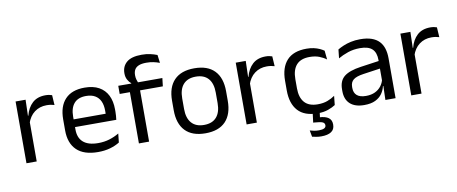

<svg xmlns="http://www.w3.org/2000/svg" viewBox="-73 -989 3559 1494"><g transform="rotate(-10 1707.0 -242.0)"><path d="M143 -298.5 124.5 -361 144.5 -362Q160.5 -424 199.5 -459.8Q238.5 -495.5 303 -495.5Q319 -495.5 331.8 -493Q344.5 -490.5 354.5 -487L359.5 -408.5Q347 -412.5 331.8 -415Q316.5 -417.5 298 -417.5Q243 -417.5 202.2 -387Q161.5 -356.5 143 -298.5ZM147 0H66V-488H145L141 -344L147 -338Z M631 11Q519.5 11 463 -43.5Q406.5 -98 406.5 -199.5V-286.5Q406.5 -389.5 459 -445.2Q511.5 -501 612.5 -501Q680.5 -501 726 -475.8Q771.5 -450.5 794.5 -404Q817.5 -357.5 817.5 -293V-275Q817.5 -259 816.2 -243Q815 -227 813 -211.5H738.5Q739.5 -235.5 739.8 -257Q740 -278.5 740 -296.5Q740 -341 725.8 -371.8Q711.5 -402.5 683.2 -418.8Q655 -435 612.5 -435Q549.5 -435 518 -398.5Q486.5 -362 486.5 -294V-247.5L487 -237.5V-191Q487 -160.5 496 -136Q505 -111.5 524.2 -93.8Q543.5 -76 573.2 -66.8Q603 -57.5 644 -57.5Q691.5 -57.5 732.5 -70Q773.5 -82.5 809.5 -104L802 -34Q769.5 -13.5 726.5 -1.2Q683.5 11 631 11ZM796 -211.5H449V-272.5H796Z M1094.5 -676Q1132 -676 1161.8 -669.2Q1191.5 -662.5 1216.5 -652.5L1224.5 -589Q1200 -598 1175.2 -603.2Q1150.5 -608.5 1119.5 -608.5Q1082 -608.5 1059.2 -598.8Q1036.5 -589 1026.8 -571.2Q1017 -553.5 1017 -528.5V-526Q1017 -508.5 1021.5 -492.8Q1026 -477 1031.5 -464L977 -462V-472Q961.5 -484 949.8 -505.5Q938 -527 938 -555.5V-558Q938 -611.5 976 -643.8Q1014 -676 1094.5 -676ZM1035 0H954.5V-444.5H1035ZM1215 -405H874V-469.5L985.5 -469L1018.5 -469.5H1222.5Z M1479.5 12.5Q1374.5 12.5 1320.2 -44.2Q1266 -101 1266 -207.5V-282Q1266 -388 1320.5 -444.5Q1375 -501 1479.5 -501Q1584.5 -501 1638.8 -444.5Q1693 -388 1693 -282V-207.5Q1693 -101 1638.8 -44.2Q1584.5 12.5 1479.5 12.5ZM1479.5 -53.5Q1544.5 -53.5 1578.2 -92Q1612 -130.5 1612 -203V-286.5Q1612 -358.5 1578.2 -396.8Q1544.5 -435 1479.5 -435Q1415 -435 1381 -396.8Q1347 -358.5 1347 -286.5V-203Q1347 -130.5 1381 -92Q1415 -53.5 1479.5 -53.5Z M1882.5 -298.5 1864 -361 1884 -362Q1900 -424 1939 -459.8Q1978 -495.5 2042.5 -495.5Q2058.5 -495.5 2071.2 -493Q2084 -490.5 2094 -487L2099 -408.5Q2086.5 -412.5 2071.2 -415Q2056 -417.5 2037.5 -417.5Q1982.5 -417.5 1941.8 -387Q1901 -356.5 1882.5 -298.5ZM1886.5 0H1805.5V-488H1884.5L1880.5 -344L1886.5 -338Z M2366.5 11Q2261.5 11 2210.2 -45.8Q2159 -102.5 2159 -206.5V-282.5Q2159 -387 2210.5 -443.2Q2262 -499.5 2366.5 -499.5Q2397.5 -499.5 2423 -493.8Q2448.5 -488 2468.8 -478.8Q2489 -469.5 2503 -459.5L2510 -389Q2486.5 -407 2454.2 -419.5Q2422 -432 2378.5 -432Q2308.5 -432 2274.2 -393.2Q2240 -354.5 2240 -280.5V-208.5Q2240 -136 2274.2 -97Q2308.5 -58 2378.5 -58Q2423.5 -58 2456.2 -70.5Q2489 -83 2514.5 -101L2507 -29.5Q2485 -14.5 2449.5 -1.8Q2414 11 2366.5 11ZM2328.5 -8.5H2384L2374 67.5L2339.5 43.5Q2346.5 43.5 2354.8 43.2Q2363 43 2371 43.5Q2420.5 46 2444.5 63.8Q2468.5 81.5 2468.5 116V118.5Q2468.5 156 2441.2 174.2Q2414 192.5 2363 192.5Q2342.5 192.5 2323.5 189.2Q2304.5 186 2290.5 182.5L2281 131.5Q2296.5 136.5 2314.8 139.8Q2333 143 2353 143Q2380 143 2394 135.5Q2408 128 2408 113.5V112Q2408 94.5 2390.5 87.2Q2373 80 2329.5 77Q2325 76.5 2322.2 76.5Q2319.5 76.5 2318 76.5Z M2982.5 0H2902L2905.5 -118.5L2902.5 -131V-286.5L2903 -315Q2903 -374.5 2872.8 -403Q2842.5 -431.5 2777 -431.5Q2724.5 -431.5 2680.8 -416.5Q2637 -401.5 2603 -381.5L2610.5 -450.5Q2629.5 -462 2655.8 -473.2Q2682 -484.5 2715.8 -492Q2749.5 -499.5 2790 -499.5Q2842.5 -499.5 2879.2 -486.8Q2916 -474 2938.8 -450Q2961.5 -426 2972 -392Q2982.5 -358 2982.5 -316ZM2734 10.5Q2661.5 10.5 2622.8 -24.8Q2584 -60 2584 -125.5V-140Q2584 -207.5 2625.8 -240.8Q2667.5 -274 2758.5 -287L2913 -309L2917.5 -250L2768.5 -228.5Q2712.5 -220.5 2688.5 -201.2Q2664.5 -182 2664.5 -144.5V-136.5Q2664.5 -98 2688.2 -77.5Q2712 -57 2759.5 -57Q2801.5 -57 2831.5 -71.5Q2861.5 -86 2880 -110.5Q2898.5 -135 2905 -165L2917.5 -110H2902Q2895 -78 2875.8 -50.5Q2856.5 -23 2822 -6.2Q2787.5 10.5 2734 10.5Z M3183.5 -298.5 3165 -361 3185 -362Q3201 -424 3240 -459.8Q3279 -495.5 3343.5 -495.5Q3359.5 -495.5 3372.2 -493Q3385 -490.5 3395 -487L3400 -408.5Q3387.5 -412.5 3372.2 -415Q3357 -417.5 3338.5 -417.5Q3283.5 -417.5 3242.8 -387Q3202 -356.5 3183.5 -298.5ZM3187.5 0H3106.5V-488H3185.5L3181.5 -344L3187.5 -338Z"/></g></svg>

Font: Anek Malayalam Medium
Style: Regular
Weight: 400
Version: Version 1.003